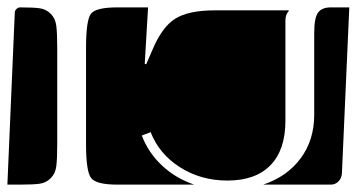

<svg xmlns="http://www.w3.org/2000/svg" viewBox="-20 -510 981 520"><path d="M693 -10Q758 -32 794.5 -81.5Q831 -131 831 -199V-420Q831 -462 841.5 -476Q852 -490 876 -490H926L906 -40Q905 -27 896.5 -18.5Q888 -10 876 -10ZM213 -120V-380Q213 -456 226.5 -473Q240 -490 298 -490H381L372 -337L376 -336L392 -373Q418 -436 454 -459Q490 -482 562 -482H762V-480Q753 -471 753 -454V-183Q753 -104 712.5 -62.5Q672 -21 596 -21Q524 -21 467.5 -57Q411 -93 388 -152L364 -143Q382 -96 419 -61.5Q456 -27 506 -10H298Q241 -10 227 -27.5Q213 -45 213 -120ZM0 -10 20 -475Q20 -481 24.5 -485.5Q29 -490 35 -490Q71 -490 88 -487.5Q105 -485 117.5 -472.5Q130 -460 132.5 -440Q135 -420 135 -380V-120Q135 -80 132.5 -60Q130 -40 117.5 -27.5Q105 -15 88 -12.5Q71 -10 35 -10Z"/></svg>

Font: PrimecolorCV1
Style: Medium
Weight: 500
Designer: gluk
Foundry: gluk
Version: Version 0.672